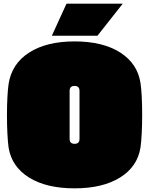

<svg xmlns="http://www.w3.org/2000/svg" viewBox="-20 -1012 814 1048"><path d="M747 -208Q731 -103 636 -43.5Q541 16 387 16Q233 16 138.5 -43Q44 -102 27 -206Q23 -234 20.5 -281.5Q18 -329 18 -384Q18 -437 20.5 -482.5Q23 -528 27 -554Q44 -664 139 -725Q234 -786 387 -786Q541 -786 636 -725.5Q731 -665 747 -558Q751 -532 753.5 -486.5Q756 -441 756 -387Q756 -330 753.5 -283Q751 -236 747 -208ZM414 -254V-516Q414 -543 387 -543Q360 -543 360 -516V-254Q360 -227 387 -227Q414 -227 414 -254ZM650 -992 512 -817H263L343 -992Z"/></svg>

Font: Gasoek One
Style: Regular
Weight: 400
Designer: Jiashuo Zhang
Foundry: JAMO
Version: Version 1.000; ttfautohint (v1.8.4.7-5d5b);gftools[0.9.29]